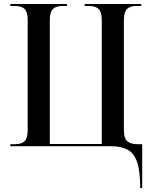

<svg xmlns="http://www.w3.org/2000/svg" viewBox="-20 -734 764 964"><path d="M684 210Q684 129 669.5 83Q655 37 622 18.5Q589 0 535 0H32V-10H54Q88 -10 103.5 -25Q119 -40 119 -80V-634Q119 -674 103.5 -689Q88 -704 54 -704H32V-714H316V-704H295Q261 -704 245.5 -688.5Q230 -673 230 -632V-11H491V-632Q491 -673 475.5 -688.5Q460 -704 426 -704H405V-714H689V-704H667Q633 -704 617.5 -688.5Q602 -673 602 -632V-85Q602 -37 620.5 -23.5Q639 -10 670 -10H694V210Z"/></svg>

Font: Noto Serif Display SemiCondensed Medium
Style: Regular
Weight: 500
Width: 4
Designer: Monotype Design Team
Foundry: Monotype Imaging Inc.
Version: Version 2.009